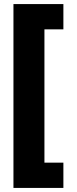

<svg xmlns="http://www.w3.org/2000/svg" viewBox="-20 -754 380 942"><path d="M291 168H46V-734H291V-610H198V44H291Z"/></svg>

Font: Noto Sans Bengali Condensed Black
Style: Regular
Weight: 900
Width: 3
Designer: Joana Ranito - Universal Thirst; Jelle Bosma - Monotype Design Team
Foundry: Universal Thirst ehf.
Version: Version 3.000; ttfautohint (v1.8.4.7-5d5b)